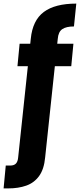

<svg xmlns="http://www.w3.org/2000/svg" viewBox="-78 -799 444 1067"><path d="M-58 248 -46 121H-21Q0 121 10.5 110Q21 99 23 75L93 -583Q103 -686 165.5 -732.5Q228 -779 346 -779L333 -652Q290 -652 268 -637Q246 -622 243 -583L173 75Q167 141 139.5 179Q112 217 68 232.5Q24 248 -32 248ZM19 -431 31 -556H330L318 -431Z"/></svg>

Font: DM Sans 11pt Black
Style: Regular
Weight: 900
Version: Version 4.004;gftools[0.9.30]